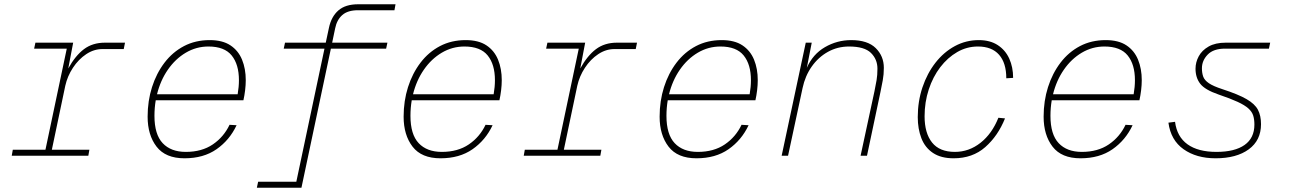

<svg xmlns="http://www.w3.org/2000/svg" viewBox="-20 -730 6040 900"><path d="M35 0 40 -28H193L293 -502H140L146 -530H323L300 -409Q333 -469 373.5 -499.5Q414 -530 472 -530H566L560 -500H460Q420 -500 384 -476Q348 -452 322 -412.5Q296 -373 286 -328L223 -28H399L394 0Z M845 12Q756 12 714 -42.5Q672 -97 672 -183Q672 -257 692.5 -321.5Q713 -386 751 -436Q789 -486 842.5 -514Q896 -542 963 -542Q1023 -542 1060 -517.5Q1097 -493 1114.5 -450.5Q1132 -408 1132 -354Q1132 -332 1129 -307Q1126 -282 1121 -260H710Q704 -224 704 -187Q704 -100 742.5 -59Q781 -18 851 -18Q926 -18 977.5 -53Q1029 -88 1056 -145L1089 -143Q1056 -73 995 -30.5Q934 12 845 12ZM957 -512Q900 -512 851 -483Q802 -454 767 -403.5Q732 -353 716 -288H1094Q1100 -323 1100 -354Q1100 -428 1066 -470Q1032 -512 957 -512Z M1184 150 1190 122H1369L1501 -502H1310L1316 -530H1507L1522 -600Q1533 -652 1566 -681Q1599 -710 1659 -710H1834L1829 -682H1658Q1610 -682 1584.5 -659.5Q1559 -637 1551 -597L1537 -530H1796L1790 -502H1531L1393 150Z M2045 12Q1956 12 1914 -42.5Q1872 -97 1872 -183Q1872 -257 1892.5 -321.5Q1913 -386 1951 -436Q1989 -486 2042.5 -514Q2096 -542 2163 -542Q2223 -542 2260 -517.5Q2297 -493 2314.5 -450.5Q2332 -408 2332 -354Q2332 -332 2329 -307Q2326 -282 2321 -260H1910Q1904 -224 1904 -187Q1904 -100 1942.5 -59Q1981 -18 2051 -18Q2126 -18 2177.5 -53Q2229 -88 2256 -145L2289 -143Q2256 -73 2195 -30.5Q2134 12 2045 12ZM2157 -512Q2100 -512 2051 -483Q2002 -454 1967 -403.5Q1932 -353 1916 -288H2294Q2300 -323 2300 -354Q2300 -428 2266 -470Q2232 -512 2157 -512Z M2435 0 2440 -28H2593L2693 -502H2540L2546 -530H2723L2700 -409Q2733 -469 2773.5 -499.5Q2814 -530 2872 -530H2966L2960 -500H2860Q2820 -500 2784 -476Q2748 -452 2722 -412.5Q2696 -373 2686 -328L2623 -28H2799L2794 0Z M3245 12Q3156 12 3114 -42.5Q3072 -97 3072 -183Q3072 -257 3092.5 -321.5Q3113 -386 3151 -436Q3189 -486 3242.5 -514Q3296 -542 3363 -542Q3423 -542 3460 -517.5Q3497 -493 3514.5 -450.5Q3532 -408 3532 -354Q3532 -332 3529 -307Q3526 -282 3521 -260H3110Q3104 -224 3104 -187Q3104 -100 3142.5 -59Q3181 -18 3251 -18Q3326 -18 3377.5 -53Q3429 -88 3456 -145L3489 -143Q3456 -73 3395 -30.5Q3334 12 3245 12ZM3357 -512Q3300 -512 3251 -483Q3202 -454 3167 -403.5Q3132 -353 3116 -288H3494Q3500 -323 3500 -354Q3500 -428 3466 -470Q3432 -512 3357 -512Z M3644 0 3757 -530H3785L3762 -412Q3790 -476 3847 -509Q3904 -542 3970 -542Q4047 -542 4085 -504.5Q4123 -467 4123 -412Q4123 -381 4118 -354Q4113 -327 4107 -298L4044 0H4014L4079 -302Q4085 -331 4089 -354.5Q4093 -378 4093 -408Q4093 -452 4062.5 -482Q4032 -512 3960 -512Q3906 -512 3861 -487Q3816 -462 3785 -418Q3754 -374 3742 -317L3674 0Z M4450 12Q4391 12 4353.5 -13Q4316 -38 4299 -82Q4282 -126 4282 -181Q4282 -255 4304 -320.5Q4326 -386 4365 -436Q4404 -486 4456 -514Q4508 -542 4568 -542Q4621 -542 4657 -518.5Q4693 -495 4711 -455Q4729 -415 4729 -365L4697 -363Q4697 -435 4663 -473.5Q4629 -512 4564 -512Q4512 -512 4467 -486Q4422 -460 4387.5 -415Q4353 -370 4333.5 -310.5Q4314 -251 4314 -185Q4314 -106 4349 -62Q4384 -18 4456 -18Q4522 -18 4576 -60.5Q4630 -103 4660 -178L4691 -175Q4658 -93 4598.5 -40.5Q4539 12 4450 12Z M5045 12Q4956 12 4914 -42.5Q4872 -97 4872 -183Q4872 -257 4892.5 -321.5Q4913 -386 4951 -436Q4989 -486 5042.5 -514Q5096 -542 5163 -542Q5223 -542 5260 -517.5Q5297 -493 5314.5 -450.5Q5332 -408 5332 -354Q5332 -332 5329 -307Q5326 -282 5321 -260H4910Q4904 -224 4904 -187Q4904 -100 4942.5 -59Q4981 -18 5051 -18Q5126 -18 5177.5 -53Q5229 -88 5256 -145L5289 -143Q5256 -73 5195 -30.5Q5134 12 5045 12ZM5157 -512Q5100 -512 5051 -483Q5002 -454 4967 -403.5Q4932 -353 4916 -288H5294Q5300 -323 5300 -354Q5300 -428 5266 -470Q5232 -512 5157 -512Z M5678 12Q5588 12 5528 -30.5Q5468 -73 5457 -155L5488 -159Q5497 -89 5546.5 -53.5Q5596 -18 5682 -18Q5768 -18 5814 -50.5Q5860 -83 5860 -146Q5860 -170 5854.5 -188Q5849 -206 5832 -221.5Q5815 -237 5781.5 -252.5Q5748 -268 5692 -287Q5628 -309 5606 -337.5Q5584 -366 5584 -408Q5584 -438 5599 -466Q5614 -494 5645.5 -512Q5677 -530 5726 -530H5934L5928 -502H5722Q5668 -502 5641 -474Q5614 -446 5614 -410Q5614 -388 5620 -371Q5626 -354 5646.5 -340Q5667 -326 5710 -312Q5784 -288 5823 -265.5Q5862 -243 5876.5 -215.5Q5891 -188 5891 -148Q5891 -72 5833.5 -30Q5776 12 5678 12Z"/></svg>

Font: Geist Mono Thin
Style: Italic
Weight: 100
Italic angle: -12°
Monospace: yes
Designer: Basement.studio, Andrés Briganti, Mateo Zaragoza
Foundry: Basement.studio, Vercel, Andrés Briganti, Guido Ferreyra, Mateo Zaragoza
Version: Version 1.500; ttfautohint (v1.8.4.7-5d5b)